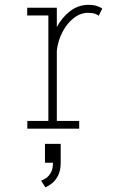

<svg xmlns="http://www.w3.org/2000/svg" viewBox="-20 -532 490 794"><path d="M93 0V-32H180V-468H92.5V-500H215V-420Q235.5 -459 269.2 -485.5Q303 -512 347 -512Q368 -512 382.8 -506.5Q397.5 -501 403 -496.5L388 -466.5Q385 -470.5 373.8 -474.8Q362.5 -479 344.5 -479Q313 -479 285.2 -457.5Q257.5 -436 238.8 -400.5Q220 -365 215 -323.5V-32H307.5V0ZM166 141V63H231V141Q231 173 220.2 194Q209.5 215 194.5 226.5Q179.5 238 167.5 242.5L150 215Q158.5 212 170 204.8Q181.5 197.5 190.2 182.2Q199 167 199 141Z"/></svg>

Font: Trispace Condensed Thin
Style: Regular
Weight: 100
Width: 3
Designer: Tyler Finck
Foundry: Etcetera Type Company
Version: Version 1.210; ttfautohint (v1.8.3)